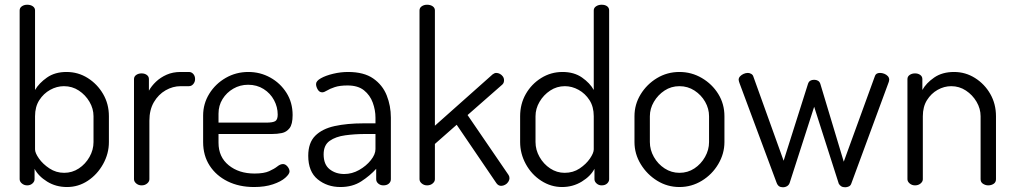

<svg xmlns="http://www.w3.org/2000/svg" viewBox="-20 -783 4285 811"><path d="M263 7Q216 7 179 -16Q142 -39 126 -70V-26Q126 -16 117 -8Q108 0 95 0Q82 0 72.5 -8Q63 -16 63 -26V-739Q63 -750 72.5 -756.5Q82 -763 95 -763Q109 -763 118.5 -756.5Q128 -750 128 -739V-403Q145 -432 178.5 -455.5Q212 -479 261 -479Q310 -479 350.5 -453.5Q391 -428 415.5 -386Q440 -344 440 -292V-183Q440 -134 415.5 -90Q391 -46 351 -19.5Q311 7 263 7ZM251 -53Q285 -53 313 -71.5Q341 -90 358 -120Q375 -150 375 -183V-292Q375 -324 358 -353Q341 -382 313 -400.5Q285 -419 250 -419Q220 -419 192 -403.5Q164 -388 146 -360Q128 -332 128 -292V-152Q128 -137 144.5 -113.5Q161 -90 189 -71.5Q217 -53 251 -53Z M578 0Q565 0 555.5 -8Q546 -16 546 -26V-449Q546 -460 555.5 -466.5Q565 -473 578 -473Q591 -473 600 -466.5Q609 -460 609 -449V-400Q620 -420 639 -438Q658 -456 684 -467.5Q710 -479 743 -479H778Q789 -479 796.5 -470.5Q804 -462 804 -449Q804 -437 796.5 -428Q789 -419 778 -419H743Q710 -419 679.5 -401.5Q649 -384 630 -351.5Q611 -319 611 -273V-26Q611 -16 601.5 -8Q592 0 578 0Z M1053 7Q990 7 941.5 -17Q893 -41 865.5 -83.5Q838 -126 838 -183V-295Q838 -345 864 -387Q890 -429 933.5 -454Q977 -479 1029 -479Q1079 -479 1121.5 -455.5Q1164 -432 1190 -391Q1216 -350 1216 -297Q1216 -258 1203 -241.5Q1190 -225 1170.5 -221Q1151 -217 1129 -217H903V-180Q903 -120 946 -85Q989 -50 1055 -50Q1095 -50 1117 -60Q1139 -70 1151.5 -80Q1164 -90 1175 -90Q1183 -90 1189.5 -84.5Q1196 -79 1199.5 -72Q1203 -65 1203 -59Q1203 -48 1185 -32Q1167 -16 1133 -4.5Q1099 7 1053 7ZM903 -265H1103Q1133 -265 1143 -271.5Q1153 -278 1153 -299Q1153 -331 1137.5 -360Q1122 -389 1093.5 -407Q1065 -425 1028 -425Q994 -425 965.5 -408.5Q937 -392 920 -364.5Q903 -337 903 -303Z M1418 7Q1362 7 1322 -25.5Q1282 -58 1282 -125Q1282 -180 1311.5 -209.5Q1341 -239 1393.5 -250.5Q1446 -262 1515 -262H1566V-286Q1566 -318 1554.5 -349.5Q1543 -381 1517.5 -401.5Q1492 -422 1448 -422Q1415 -422 1394 -415Q1373 -408 1361 -400.5Q1349 -393 1341 -393Q1329 -393 1322 -405Q1315 -417 1315 -428Q1315 -441 1335.5 -452.5Q1356 -464 1387.5 -471.5Q1419 -479 1450 -479Q1517 -479 1556.5 -451.5Q1596 -424 1613.5 -380Q1631 -336 1631 -286V-26Q1631 -15 1622.5 -7.5Q1614 0 1599 0Q1587 0 1578 -7.5Q1569 -15 1569 -26V-70Q1543 -41 1506 -17Q1469 7 1418 7ZM1434 -48Q1467 -48 1497 -65Q1527 -82 1546.5 -106.5Q1566 -131 1566 -153V-217H1524Q1479 -217 1438.5 -211.5Q1398 -206 1372.5 -188Q1347 -170 1347 -131Q1347 -88 1372.5 -68Q1398 -48 1434 -48Z M1784 0Q1771 0 1761.5 -8Q1752 -16 1752 -26V-739Q1752 -750 1761.5 -756.5Q1771 -763 1784 -763Q1798 -763 1807.5 -756.5Q1817 -750 1817 -739V-252L2061 -469Q2069 -475 2076 -475Q2084 -475 2091.5 -471Q2099 -467 2104 -460Q2109 -453 2109 -444Q2109 -439 2107.5 -434.5Q2106 -430 2102 -426L1955 -297L2128 -44Q2132 -38 2132 -30Q2132 -23 2127 -15Q2122 -7 2113.5 -2.5Q2105 2 2097 2Q2085 2 2077 -9L1909 -256L1817 -175V-26Q1817 -16 1807.5 -8Q1798 0 1784 0Z M2354 7Q2307 7 2266 -19.5Q2225 -46 2201 -90Q2177 -134 2177 -183V-292Q2177 -344 2201 -386Q2225 -428 2266 -453.5Q2307 -479 2356 -479Q2405 -479 2438.5 -455.5Q2472 -432 2488 -403V-739Q2488 -750 2498 -756.5Q2508 -763 2521 -763Q2536 -763 2544.5 -756.5Q2553 -750 2553 -739V-26Q2553 -16 2544.5 -8Q2536 0 2521 0Q2509 0 2500 -8Q2491 -16 2491 -26V-70Q2475 -39 2437.5 -16Q2400 7 2354 7ZM2365 -53Q2401 -53 2428.5 -71.5Q2456 -90 2472 -113.5Q2488 -137 2488 -152V-292Q2488 -332 2470 -360Q2452 -388 2424 -403.5Q2396 -419 2366 -419Q2332 -419 2304 -400.5Q2276 -382 2259 -353Q2242 -324 2242 -292V-183Q2242 -150 2259 -120Q2276 -90 2304 -71.5Q2332 -53 2365 -53Z M2850 7Q2799 7 2756 -19.5Q2713 -46 2686.5 -89.5Q2660 -133 2660 -183V-292Q2660 -342 2686 -384.5Q2712 -427 2755 -453Q2798 -479 2850 -479Q2901 -479 2944.5 -453.5Q2988 -428 3014 -386Q3040 -344 3040 -292V-183Q3040 -134 3014 -90Q2988 -46 2944.5 -19.5Q2901 7 2850 7ZM2850 -53Q2885 -53 2913 -71.5Q2941 -90 2958 -120Q2975 -150 2975 -183V-292Q2975 -324 2958.5 -353Q2942 -382 2913.5 -400.5Q2885 -419 2850 -419Q2815 -419 2787 -400.5Q2759 -382 2742 -353Q2725 -324 2725 -292V-183Q2725 -150 2742 -120Q2759 -90 2787.5 -71.5Q2816 -53 2850 -53Z M3287 8Q3277 8 3270.5 3.5Q3264 -1 3260 -12L3104 -431Q3103 -434 3101.5 -438.5Q3100 -443 3100 -446Q3100 -454 3106 -460.5Q3112 -467 3121 -471Q3130 -475 3139 -475Q3146 -475 3153 -471Q3160 -467 3162 -460L3290 -104L3393 -429Q3396 -438 3402.5 -442Q3409 -446 3419 -446Q3428 -446 3435 -442Q3442 -438 3445 -429L3544 -100L3675 -460Q3679 -475 3697 -475Q3706 -475 3715 -471.5Q3724 -468 3730 -461.5Q3736 -455 3736 -446Q3736 -443 3734.5 -438Q3733 -433 3732 -431L3576 -8Q3573 1 3565.5 4.5Q3558 8 3550 8Q3540 8 3533.5 4Q3527 0 3523 -7L3419 -332L3316 -12Q3313 -2 3305 3Q3297 8 3287 8Z M3845 0Q3832 0 3822.5 -8Q3813 -16 3813 -26V-449Q3813 -460 3822.5 -466.5Q3832 -473 3845 -473Q3858 -473 3867 -466.5Q3876 -460 3876 -449V-403Q3892 -432 3926 -455.5Q3960 -479 4010 -479Q4058 -479 4098.5 -453.5Q4139 -428 4163 -386Q4187 -344 4187 -292V-26Q4187 -13 4177 -6.5Q4167 0 4154 0Q4143 0 4132.5 -6.5Q4122 -13 4122 -26V-292Q4122 -324 4105 -353Q4088 -382 4060 -400.5Q4032 -419 3998 -419Q3968 -419 3940.5 -403.5Q3913 -388 3895.5 -360Q3878 -332 3878 -292V-26Q3878 -16 3868.5 -8Q3859 0 3845 0Z"/></svg>

Font: Dosis ExtraLight
Style: Regular
Weight: 400
Version: Version 3.001; ttfautohint (v1.8.2)